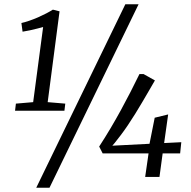

<svg xmlns="http://www.w3.org/2000/svg" viewBox="-20 -835 900 906"><path d="M55 -346 136.5 -353 183.5 -707.5Q172.5 -704.5 156 -700.2Q139.5 -696 121.5 -692Q103.5 -688 86.5 -685.5L81 -726.5Q99 -730.5 119.2 -737.5Q139.5 -744.5 159.5 -753.2Q179.5 -762 197.8 -771.5Q216 -781 229.5 -789.5L261 -781.5L205 -353L288 -346L284 -312.5H51ZM571.5 -815H634L213.5 51H151ZM665 0 681 -111H464.5L448 -143.5Q476 -186.5 501.5 -229.5Q527 -272.5 550.5 -315.5Q574 -358.5 595.8 -401Q617.5 -443.5 638 -485.5H657.5L711 -455.5Q698.5 -434 683.5 -408Q668.5 -382 651.8 -353.8Q635 -325.5 617.8 -297.5Q600.5 -269.5 583.2 -244Q566 -218.5 550 -197.5Q539 -184 530.2 -172Q521.5 -160 510 -147.5L685.5 -156.5L710 -279.5L773.5 -295L754.5 -160L835.5 -164L830 -111H747.5L732.5 0Z"/></svg>

Font: Merriweather 20pt Light
Style: Italic
Weight: 300
Italic angle: -7.8°
Version: Version 2.101